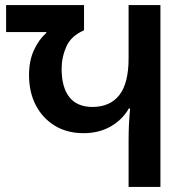

<svg xmlns="http://www.w3.org/2000/svg" viewBox="-20 -734 731 754"><path d="M485 0V-184Q485 -245 491 -308H486Q460 -263 414 -237Q368 -211 308 -211Q243 -211 195 -240.5Q147 -270 120.5 -321Q94 -372 94 -439Q94 -494 112.5 -535.5Q131 -577 162 -605V-608H4V-714H310V-615Q259 -593 240.5 -551Q222 -509 222 -464Q222 -391 252.5 -352.5Q283 -314 343 -314Q412 -314 448.5 -360.5Q485 -407 485 -505V-714H610V0Z"/></svg>

Font: Noto Sans Georgian SemiCondensed SemiBold
Style: Regular
Weight: 600
Width: 4
Designer: Monotype Design Team, Akaki Razmadze
Foundry: Google LLC
Version: Version 2.005; ttfautohint (v1.8.4.7-5d5b)